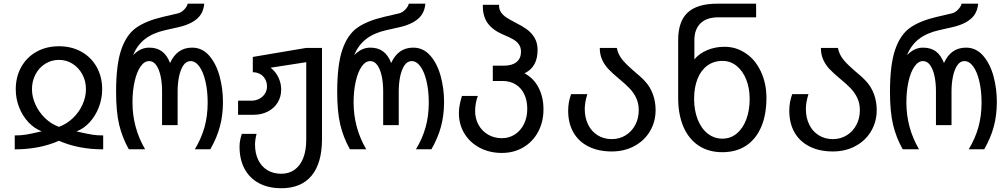

<svg xmlns="http://www.w3.org/2000/svg" viewBox="-20 -810 5440 1042"><path d="M185 -92.5Q192 -94.5 206 -97.5Q165.5 -113 133.5 -147.5Q101.5 -182 83.5 -228.5Q65.5 -275 65.5 -325Q65.5 -393.5 95.5 -446.8Q125.5 -500 178.8 -529.5Q232 -559 300 -559Q368 -559 421.2 -529.5Q474.5 -500 504.5 -446.8Q534.5 -393.5 534.5 -325Q534.5 -274.5 516.2 -227.5Q498 -180.5 466.2 -146Q434.5 -111.5 395 -97L414 -92.5Q454.5 -83.5 480.5 -79.2Q506.5 -75 540 -75V0.5Q405.5 0.5 300 -46Q194.5 0.5 60 0.5V-75Q93 -75 119.8 -79.2Q146.5 -83.5 185 -92.5ZM300 -121.5Q343 -137.5 376.2 -169.5Q409.5 -201.5 428 -242.8Q446.5 -284 446.5 -326Q446.5 -370 427 -406.2Q407.5 -442.5 374 -463.8Q340.5 -485 300 -485Q259 -485 225.5 -464Q192 -443 172.8 -406.5Q153.5 -370 153.5 -326Q153.5 -284.5 172.2 -243Q191 -201.5 224.2 -169.2Q257.5 -137 300 -121.5Z M610 -311Q610 -459 638 -540.5Q666 -622 719.2 -659.5Q772.5 -697 864.5 -718.5L946 -737.5Q963 -741.5 979 -757.5Q995 -773.5 998.5 -790H1088.5Q1085.5 -754.5 1068.5 -729.5Q1052.5 -706 1021.8 -689Q991 -672 948.5 -662.5L877.5 -646.5Q810 -631.5 767 -598.2Q724 -565 702.5 -510.5Q741 -551.5 789.5 -551.5Q831 -551.5 858.8 -531.2Q886.5 -511 903 -468Q940.5 -551.5 1022.5 -551.5Q1077.5 -551.5 1115.5 -507.8Q1153.5 -464 1171.8 -396.2Q1190 -328.5 1190 -257.5Q1190 -185 1173.5 -123.5Q1157 -62 1121.5 0H1037.5Q1073 -59 1090 -120.2Q1107 -181.5 1107 -253.5Q1107 -317 1095 -368.5Q1083 -420 1061.8 -449.2Q1040.5 -478.5 1014 -478.5Q990 -478.5 974.2 -454Q958.5 -429.5 951.2 -392.2Q944 -355 944 -316V-131H859.5V-316Q859.5 -360.5 851.5 -397.5Q843.5 -434.5 827.8 -456.5Q812 -478.5 789.5 -478.5Q763.5 -478.5 743 -449.2Q722.5 -420 710.8 -368.8Q699 -317.5 699 -254.5Q699 -117 767.5 0H679Q643.5 -63 626.8 -133Q610 -203 610 -311Z M1280 -14.5Q1280 -47.5 1292.5 -83.5H1372.5Q1369 -72 1366.5 -54.8Q1364 -37.5 1364 -26Q1364 22 1381.5 58Q1399 94 1431.2 113.5Q1463.5 133 1506.5 133Q1548.5 133 1579 111Q1609.5 89 1625.8 47.5Q1642 6 1642 -51.5V-472.5L1448.5 -442.5Q1475.5 -422 1490.8 -390.2Q1506 -358.5 1506 -324.5Q1506 -284.5 1486.8 -253.2Q1467.5 -222 1433.2 -204.5Q1399 -187 1355.5 -187H1272V-263.5H1343.5Q1367.5 -263.5 1387 -273.8Q1406.5 -284 1417.8 -301.8Q1429 -319.5 1429 -341Q1429 -363 1419 -380.8Q1409 -398.5 1391.5 -408.2Q1374 -418 1352 -418V-501L1642 -550H1727.5V-55.5Q1727.5 75 1671.2 143.2Q1615 211.5 1506.5 211.5Q1436.5 211.5 1385.5 184.2Q1334.5 157 1307.2 106.2Q1280 55.5 1280 -14.5Z M1810 -311Q1810 -459 1838 -540.5Q1866 -622 1919.2 -659.5Q1972.5 -697 2064.5 -718.5L2146 -737.5Q2163 -741.5 2179 -757.5Q2195 -773.5 2198.5 -790H2288.5Q2285.5 -754.5 2268.5 -729.5Q2252.5 -706 2221.8 -689Q2191 -672 2148.5 -662.5L2077.5 -646.5Q2010 -631.5 1967 -598.2Q1924 -565 1902.5 -510.5Q1941 -551.5 1989.5 -551.5Q2031 -551.5 2058.8 -531.2Q2086.5 -511 2103 -468Q2140.5 -551.5 2222.5 -551.5Q2277.5 -551.5 2315.5 -507.8Q2353.5 -464 2371.8 -396.2Q2390 -328.5 2390 -257.5Q2390 -185 2373.5 -123.5Q2357 -62 2321.5 0H2237.5Q2273 -59 2290 -120.2Q2307 -181.5 2307 -253.5Q2307 -317 2295 -368.5Q2283 -420 2261.8 -449.2Q2240.5 -478.5 2214 -478.5Q2190 -478.5 2174.2 -454Q2158.5 -429.5 2151.2 -392.2Q2144 -355 2144 -316V-131H2059.5V-316Q2059.5 -360.5 2051.5 -397.5Q2043.5 -434.5 2027.8 -456.5Q2012 -478.5 1989.5 -478.5Q1963.5 -478.5 1943 -449.2Q1922.5 -420 1910.8 -368.8Q1899 -317.5 1899 -254.5Q1899 -117 1967.5 0H1879Q1843.5 -63 1826.8 -133Q1810 -203 1810 -311Z M2470.5 -196Q2470.5 -217.5 2474.5 -239.2Q2478.5 -261 2487 -289.5H2573Q2558.5 -247.5 2558.5 -207.5Q2558.5 -166 2577.2 -132.2Q2596 -98.5 2629.2 -79.2Q2662.5 -60 2703.5 -60Q2743 -60 2774.5 -80.5Q2806 -101 2823.8 -137.2Q2841.5 -173.5 2841.5 -219Q2841.5 -265 2825 -299.2Q2808.5 -333.5 2778.2 -352Q2748 -370.5 2707.5 -370.5H2654.5V-453.5H2714.5Q2759 -453.5 2783.2 -473.2Q2807.5 -493 2807.5 -529Q2807.5 -552 2796.5 -568.2Q2785.5 -584.5 2766.2 -595.8Q2747 -607 2715 -620.5Q2654 -645.5 2626.2 -685Q2598.5 -724.5 2600.5 -784H2688.5Q2687.5 -761.5 2697.8 -745.2Q2708 -729 2726.2 -716.5Q2744.5 -704 2776 -688Q2814 -669 2839.2 -650.8Q2864.5 -632.5 2881 -605Q2897.5 -577.5 2897.5 -539Q2897.5 -492.5 2880 -461Q2862.5 -429.5 2826.5 -412Q2875.5 -386.5 2902.5 -335Q2929.5 -283.5 2929.5 -216.5Q2929.5 -148.5 2900.5 -94.5Q2871.5 -40.5 2820 -10.2Q2768.5 20 2703.5 20Q2637 20 2583.8 -8Q2530.5 -36 2500.5 -85.2Q2470.5 -134.5 2470.5 -196Z M3063.5 -209Q3063.5 -256.5 3079.5 -299H3167.5Q3153.5 -254 3153.5 -219.5Q3153.5 -171 3171.8 -133.8Q3190 -96.5 3223.5 -75.8Q3257 -55 3300 -55Q3341.5 -55 3375 -75.5Q3408.5 -96 3427.5 -131.8Q3446.5 -167.5 3446.5 -212Q3446.5 -248.5 3433.2 -277.2Q3420 -306 3398 -329.2Q3376 -352.5 3339.5 -382.5Q3304.5 -411.5 3283 -434Q3261.5 -456.5 3248.2 -485.2Q3235 -514 3235 -550H3327.5Q3333.5 -518.5 3352.8 -492.2Q3372 -466 3419 -425.5Q3438 -409.5 3454.2 -395Q3470.5 -380.5 3481 -368.5Q3508.5 -339 3523.2 -298.8Q3538 -258.5 3538 -213Q3538 -149 3507.2 -97.5Q3476.5 -46 3422.2 -17Q3368 12 3300 12Q3227.5 12 3174 -14.8Q3120.5 -41.5 3092 -91.2Q3063.5 -141 3063.5 -209Z M3660.5 -279V-593Q3660.5 -694 3712.2 -742Q3764 -790 3873 -790H4083.5V-716H3878Q3815 -716 3781.8 -683.5Q3748.5 -651 3748.5 -592V-488Q3774.5 -519.5 3817.8 -537.8Q3861 -556 3911 -556Q3943.5 -556 3971 -547.8Q3998.5 -539.5 4026 -521.5Q4078.5 -487.5 4109 -422.5Q4139.5 -357.5 4139.5 -279Q4139.5 -187 4111 -120.8Q4082.5 -54.5 4028.8 -19.2Q3975 16 3900 16Q3826 16 3772 -19.5Q3718 -55 3689.2 -121.5Q3660.5 -188 3660.5 -279ZM4048.5 -273.5Q4048.5 -331.5 4029.8 -378.5Q4011 -425.5 3977.5 -452.5Q3944 -479.5 3901 -479.5Q3853.5 -479.5 3818.8 -454Q3784 -428.5 3765.5 -382Q3747 -335.5 3747 -273.5Q3747 -211.5 3766.2 -162.2Q3785.5 -113 3820.5 -85.2Q3855.5 -57.5 3901 -57.5Q3944.5 -57.5 3978.2 -85.2Q4012 -113 4030.2 -162.2Q4048.5 -211.5 4048.5 -273.5Z M4263.5 -209Q4263.5 -256.5 4279.5 -299H4367.5Q4353.5 -254 4353.5 -219.5Q4353.5 -171 4371.8 -133.8Q4390 -96.5 4423.5 -75.8Q4457 -55 4500 -55Q4541.5 -55 4575 -75.5Q4608.5 -96 4627.5 -131.8Q4646.5 -167.5 4646.5 -212Q4646.5 -248.5 4633.2 -277.2Q4620 -306 4598 -329.2Q4576 -352.5 4539.5 -382.5Q4504.5 -411.5 4483 -434Q4461.5 -456.5 4448.2 -485.2Q4435 -514 4435 -550H4527.5Q4533.5 -518.5 4552.8 -492.2Q4572 -466 4619 -425.5Q4638 -409.5 4654.2 -395Q4670.5 -380.5 4681 -368.5Q4708.5 -339 4723.2 -298.8Q4738 -258.5 4738 -213Q4738 -149 4707.2 -97.5Q4676.5 -46 4622.2 -17Q4568 12 4500 12Q4427.5 12 4374 -14.8Q4320.5 -41.5 4292 -91.2Q4263.5 -141 4263.5 -209Z M4810 -311Q4810 -459 4838 -540.5Q4866 -622 4919.2 -659.5Q4972.5 -697 5064.5 -718.5L5146 -737.5Q5163 -741.5 5179 -757.5Q5195 -773.5 5198.5 -790H5288.5Q5285.5 -754.5 5268.5 -729.5Q5252.5 -706 5221.8 -689Q5191 -672 5148.5 -662.5L5077.5 -646.5Q5010 -631.5 4967 -598.2Q4924 -565 4902.5 -510.5Q4941 -551.5 4989.5 -551.5Q5031 -551.5 5058.8 -531.2Q5086.5 -511 5103 -468Q5140.5 -551.5 5222.5 -551.5Q5277.5 -551.5 5315.5 -507.8Q5353.5 -464 5371.8 -396.2Q5390 -328.5 5390 -257.5Q5390 -185 5373.5 -123.5Q5357 -62 5321.5 0H5237.5Q5273 -59 5290 -120.2Q5307 -181.5 5307 -253.5Q5307 -317 5295 -368.5Q5283 -420 5261.8 -449.2Q5240.5 -478.5 5214 -478.5Q5190 -478.5 5174.2 -454Q5158.5 -429.5 5151.2 -392.2Q5144 -355 5144 -316V-131H5059.5V-316Q5059.5 -360.5 5051.5 -397.5Q5043.5 -434.5 5027.8 -456.5Q5012 -478.5 4989.5 -478.5Q4963.5 -478.5 4943 -449.2Q4922.5 -420 4910.8 -368.8Q4899 -317.5 4899 -254.5Q4899 -117 4967.5 0H4879Q4843.5 -63 4826.8 -133Q4810 -203 4810 -311Z"/></svg>

Font: JuliaMono
Style: Regular
Weight: 400
Monospace: yes
Designer: cormullion
Foundry: corm
Version: Version 0.055; ttfautohint (v1.8.4)